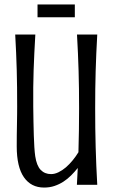

<svg xmlns="http://www.w3.org/2000/svg" viewBox="-20 -825 503 857"><path d="M128.4 -349.6Q128.9 -314 129.4 -281.5Q129.9 -249 130.9 -220.5Q131.8 -191.9 133.3 -168.5Q134.8 -145 137.2 -127.9Q143.6 -85.4 161.6 -66.7Q179.7 -47.9 208 -47.9Q224.1 -47.9 241.2 -56.2Q258.3 -64.5 274.2 -78.1Q290 -91.8 304.4 -109.4Q318.8 -127 330.1 -145.5Q333 -242.2 333 -341.3Q333 -386.7 332.5 -427.7Q332 -468.8 330.8 -508.3Q329.6 -547.9 327.9 -587.6Q326.2 -627.4 323.7 -670.9H414.1Q411.6 -627.4 409.9 -587.6Q408.2 -547.9 407 -508.3Q405.8 -468.8 405.3 -427.7Q404.8 -386.7 404.8 -341.3Q404.8 -295.9 405.3 -253.2Q405.8 -210.4 407 -168.7Q408.2 -127 409.9 -85.2Q411.6 -43.5 414.1 0H323.2Q324.2 -19 325.2 -37.8Q326.2 -56.6 327.1 -75.2Q313 -57.6 297.1 -41.7Q281.2 -25.9 262.7 -13.9Q244.1 -2 222.9 5.1Q201.7 12.2 176.8 12.2Q118.7 12.2 86.7 -33.9Q54.7 -80.1 54.7 -171.4Q54.7 -193.8 54.9 -219.5Q55.2 -245.1 55.7 -269.8Q56.2 -294.4 56.4 -315.4Q56.6 -336.4 56.6 -349.6Q56.6 -395 56.2 -434.6Q55.7 -474.1 54.7 -512.2Q53.7 -550.3 52 -588.9Q50.3 -627.4 47.9 -670.9H137.7Q135.3 -627.4 133.3 -588.9Q131.3 -550.3 130.1 -512.2Q128.9 -474.1 128.4 -434.6Q127.9 -395 128.4 -349.6ZM147.5 -748V-805.2H314V-748Z"/></svg>

Font: Crushed
Style: Regular
Weight: 400
Width: 3
Designer: Astigmatic (AOETI)
Foundry: Astigmatic (AOETI)
Version: Version 001.000